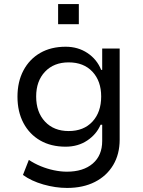

<svg xmlns="http://www.w3.org/2000/svg" viewBox="-20 -737 705 945"><path d="M310 188Q253 188 193.5 171Q134 154 93 124L122 50Q149 68 180.5 81Q212 94 245.5 101Q279 108 309 108Q390 108 436.5 68Q483 28 483 -43V-123H475Q455 -76 409.5 -45.5Q364 -15 303 -15Q231 -15 178 -45.5Q125 -76 95.5 -131.5Q66 -187 66 -261Q66 -335 95.5 -390.5Q125 -446 178 -476.5Q231 -507 303 -507Q364 -507 410.5 -476Q457 -445 478 -393H483V-498H569V-50Q569 22 537 75.5Q505 129 447 158.5Q389 188 310 188ZM318 -92Q392 -92 435 -138.5Q478 -185 478 -262Q478 -338 435 -384Q392 -430 318 -430Q245 -430 201.5 -384Q158 -338 158 -262Q158 -185 201.5 -138.5Q245 -92 318 -92ZM266 -618V-717H368V-618Z"/></svg>

Font: Nunito Sans 6pt
Style: Regular
Weight: 400
Version: Version 3.101;gftools[0.9.27]